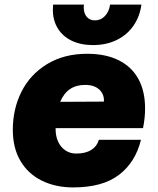

<svg xmlns="http://www.w3.org/2000/svg" viewBox="-20 -807 690 839"><path d="M36 -240Q36 -331 74 -406.5Q112 -482 186 -527Q260 -572 361 -572Q442 -572 499 -543.5Q556 -515 585 -461.5Q614 -408 614 -333Q614 -292 605 -247H223V-243Q223 -212 234 -188Q245 -164 265.5 -150Q286 -136 313 -136Q354 -136 379 -152Q404 -168 412 -196H596Q572 -98 500 -43Q428 12 300 12Q223 12 163 -17.5Q103 -47 69.5 -103.5Q36 -160 36 -240ZM434 -363Q436 -395 414 -415.5Q392 -436 352 -436Q274 -436 243 -362ZM211 -764Q211 -779 212 -787H347Q346 -783 346 -774Q346 -749 359 -733.5Q372 -718 395 -718Q421 -718 439 -737.5Q457 -757 461 -787H598Q591 -735 563.5 -695Q536 -655 490.5 -632.5Q445 -610 386 -610Q333 -610 293.5 -629Q254 -648 232.5 -683Q211 -718 211 -764Z"/></svg>

Font: Azeret Mono ExtraBold
Style: Italic
Weight: 800
Italic angle: -12°
Designer: Martin Vácha
Foundry: Displaay
Version: Version 1.000; Glyphs 3.0.3, build 3074